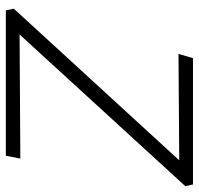

<svg xmlns="http://www.w3.org/2000/svg" viewBox="-32 -666 698 675"><g transform="rotate(90 317.5 -329.0)"><path d="M17 0 11 -28 583 -652 601 -610 170 -607 185 -658H629L635 -631L63 -6L47 -48L538 -51L528 0Z"/></g></svg>

Font: Ysabeau Infant Light
Style: Italic
Weight: 300
Italic angle: -12°
Designer: Christian Thalmann (Catharsis Fonts)
Version: Version 2.001;gftools[0.9.30]; featfreeze: ss01,ss02,lnum